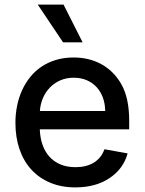

<svg xmlns="http://www.w3.org/2000/svg" viewBox="-20 -802 627 833"><path d="M299 -552.6Q332 -552.6 362.2 -545.5Q392.4 -538.4 418.9 -524Q445.3 -509.6 467.3 -488.1Q489.3 -466.6 506 -437.5Q540.5 -377.5 540.5 -278.4V-240.8H152.7Q153.8 -205.3 164.1 -175.1Q174.4 -144.9 193.7 -123Q213.1 -101.2 241.5 -89Q269.9 -76.7 307.5 -76.7Q354.4 -76.7 386.7 -96.2Q419 -115.8 433.2 -154.5L533.7 -136.4Q515.6 -70 455.6 -29.5Q395.6 11 306.5 11Q246.4 11 198.3 -9.1Q150.2 -29.1 116.5 -65.7Q82.7 -102.3 64.8 -154.1Q46.9 -206 46.9 -269.2Q46.9 -307.2 54.2 -342.9Q61.4 -378.6 75.6 -410Q89.8 -441.4 111 -467.7Q132.1 -494 160.2 -512.8Q188.2 -531.6 223 -542.1Q257.8 -552.6 299 -552.6ZM436.4 -320.3Q436.1 -351.2 426.7 -377.5Q417.3 -403.8 399.7 -423.3Q382.1 -442.8 356.9 -453.8Q331.7 -464.8 299.7 -464.8Q267.4 -464.8 241.1 -453.1Q214.8 -441.4 195.8 -421.5Q176.8 -401.6 165.8 -375.4Q154.8 -349.1 153.1 -320.3ZM143.8 -782H255.7L338.4 -618.3H253.6Z"/></svg>

Font: Inter P Medium
Style: Regular
Weight: 500
Designer: Rasmus Andersson
Foundry: rsms
Version: Version 3.018;git-588b23468